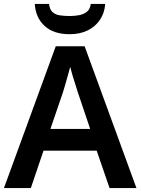

<svg xmlns="http://www.w3.org/2000/svg" viewBox="-20 -951 711 971"><path d="M534 0 469 -189H200L136 0H0L262 -717H408L670 0ZM374 -483Q370 -497 362 -521Q354 -545 346.5 -570.5Q339 -596 335 -613Q330 -593 322.5 -567Q315 -541 308.5 -518Q302 -495 298 -483L235 -299H436ZM512 -931Q509 -886 486 -851.5Q463 -817 424 -797.5Q385 -778 332 -778Q251 -778 205.5 -820Q160 -862 156 -931H228Q231 -904 245 -890.5Q259 -877 282 -873.5Q305 -870 333 -870Q358 -870 381 -874.5Q404 -879 420 -892Q436 -905 439 -931Z"/></svg>

Font: Noto Sans Hebrew SemiBold
Style: Regular
Weight: 600
Designer: Monotype Design Team
Foundry: Monotype Imaging Inc.
Version: Version 2.003